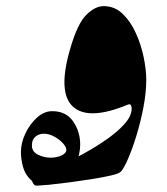

<svg xmlns="http://www.w3.org/2000/svg" viewBox="-20 -598 541 623"><path d="M316.4 -578.1Q352.1 -578.1 377.9 -553.2Q403.8 -528.3 420.9 -490.5Q438 -452.6 446.3 -411.9Q454.6 -371.1 454.6 -339.4Q454.6 -297.4 445.3 -249.3Q436 -201.2 422.4 -157Q408.7 -112.8 394.8 -81.1Q380.9 -49.3 371.6 -40.5Q365.7 -34.7 340.8 -28.8Q315.9 -22.9 280.8 -17.3Q245.6 -11.7 209 -6.8Q172.4 -2 142.6 1Q112.8 3.9 98.6 4.4Q90.8 4.9 85.4 -6.8Q80.1 -18.6 87.9 -22Q122.6 -36.1 164.8 -55.7Q207 -75.2 249.8 -98.6Q292.5 -122.1 328.1 -147.2Q363.8 -172.4 385.5 -197.5Q407.2 -222.7 407.2 -245.6Q407.2 -252.4 404.8 -256.8Q402.3 -261.2 395.5 -258.8Q268.1 -205.6 217 -251.7Q166 -297.9 208 -440.4Q231.4 -521.5 260 -549.8Q288.6 -578.1 316.4 -578.1ZM149.4 -237.3Q194.3 -237.3 217.3 -204.1Q240.2 -170.9 240.2 -128.9Q240.2 -96.7 225.6 -66.7Q210.9 -36.6 186.3 -17.3Q161.6 2 130.9 2Q97.2 2 79.3 -14.9Q61.5 -31.7 54.7 -56.4Q47.9 -81.1 47.9 -104.5Q47.9 -134.3 62.3 -164.8Q76.7 -195.3 99.9 -216.3Q123 -237.3 149.4 -237.3ZM122.1 -164.1Q106.4 -164.1 95 -154.5Q83.5 -145 83.5 -126Q83.5 -106 103 -96.2Q122.6 -86.4 143.6 -86.4Q165 -86.4 180.2 -93.8Q195.3 -101.1 195.3 -112.3Q195.3 -121.1 184.1 -133.3Q172.9 -145.5 156 -154.8Q139.2 -164.1 122.1 -164.1Z"/></svg>

Font: Awami Nastaliq
Style: Bold
Weight: 700
Designer: Peter Martin, SIL International
Foundry: SIL International
Version: Version 3.100